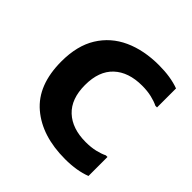

<svg xmlns="http://www.w3.org/2000/svg" viewBox="-154 -686 822 822"><g transform="rotate(45 257.0 -274.5)"><path d="M47 -275Q47 -370 86 -433Q125 -496 194 -527.5Q263 -559 354 -559Q425 -559 476 -540V-425H466Q448 -434 422.5 -440Q397 -446 365 -446Q283 -446 236.5 -402.5Q190 -359 190 -275Q190 -191 236.5 -147.5Q283 -104 365 -104Q397 -104 422.5 -110Q448 -116 466 -125H476V-10Q425 10 354 10Q214 10 130.5 -61Q47 -132 47 -275Z"/></g></svg>

Font: Kufam SemiBold
Style: Regular
Weight: 600
Designer: Wael Morcos, Artur Schmal
Foundry: Original Type
Version: Version 1.300; ttfautohint (v1.8.3)